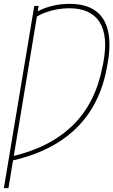

<svg xmlns="http://www.w3.org/2000/svg" viewBox="-74 -757 579 981"><path d="M123.5 -726.6 -30.8 204.1H-54.2L101.1 -726.6ZM-23.9 66.4 -20 43.9Q82 20.5 161.4 -20Q240.7 -60.5 298.8 -117.7Q356.9 -174.8 394.5 -249.8Q432.1 -324.7 449.7 -417L453.6 -435.5Q466.8 -504.9 461.9 -557.1Q457 -609.4 434.8 -644.3Q412.6 -679.2 373.8 -697Q335 -714.8 279.8 -714.8Q249 -714.8 218.8 -709.5Q188.5 -704.1 160.6 -694.1Q132.8 -684.1 108.9 -668.9L102.1 -689.5Q139.6 -712.9 186 -725.1Q232.4 -737.3 281.7 -737.3Q362.3 -737.3 411.4 -703.6Q460.4 -669.9 477.1 -602.5Q493.7 -535.2 476.1 -433.6L473.1 -418Q456.1 -319.8 416.3 -240.5Q376.5 -161.1 314.2 -100.6Q252 -40 167.2 1.7Q82.5 43.5 -23.9 66.4Z"/></svg>

Font: Inter 16pt Thin
Style: Italic
Weight: 250
Italic angle: -9.3988°
Version: Version 4.001;git-66647c0bb